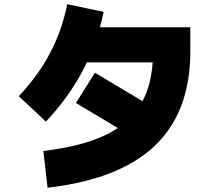

<svg xmlns="http://www.w3.org/2000/svg" viewBox="-20 -823 1040 908"><path d="M205 65 185 -109Q294 -122 378.5 -146.5Q463 -171 524.5 -209.5Q586 -248 626 -301Q666 -354 685 -423.5Q704 -493 704 -580L754 -528H313V-694H880V-580Q880 -465 853 -370.5Q826 -276 772 -202Q718 -128 637 -74Q556 -20 448 14.5Q340 49 205 65ZM197 -248 69 -368Q161 -466 217 -572.5Q273 -679 298 -803L470 -767Q411 -474 197 -248ZM695 -320 605 -177 339 -336 429 -479Z"/></svg>

Font: Murecho Thin Black
Style: Regular
Weight: 900
Version: Version 1.010